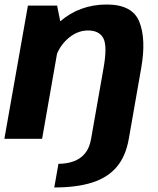

<svg xmlns="http://www.w3.org/2000/svg" viewBox="-30 -618 704 855"><path d="M211.7 216.8Q312.5 216.8 381.6 194.5Q450.6 172.1 490.5 124.5Q530.3 77 543.6 0H375.7Q368.7 40.9 348.6 65.1Q328.5 89.4 298.1 100.4Q267.7 111.4 230.3 111.4ZM-10.5 0H157.5L244.2 -494.2L224.3 -593H94.3ZM375.7 0H543.6L599.1 -316.7Q621.3 -443.3 590.6 -520.6Q559.9 -597.9 445.4 -597.9Q324.6 -597.9 236.6 -521.7Q148.5 -445.5 134.5 -367L209.5 -329.4Q221.6 -397.5 265.6 -439.9Q309.6 -482.3 362.1 -482.3Q411.9 -482.3 430.3 -447.5Q448.6 -412.7 430.9 -313.9Z"/></svg>

Font: Anybody Thin
Style: Italic
Weight: 100
Italic angle: -10°
Designer: Tyler Finck
Foundry: Etcetera Type Company
Version: Version 1.114;gftools[0.9.25]